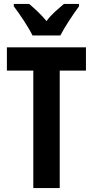

<svg xmlns="http://www.w3.org/2000/svg" viewBox="-20 -954 471 974"><path d="M145 -774H286C307 -815 351 -882 381 -922V-934H304C278 -910 244 -886 216 -847C187 -883 150 -915 128 -934H50V-922C80 -883 127 -812 145 -774ZM283 0V-596H416V-714H15V-596H149V0Z"/></svg>

Font: Noto Sans Gurmukhi UI ExtraCondensed
Style: Bold
Weight: 700
Width: 2
Designer: Jelle Bosma - Monotype Design Team
Foundry: Monotype Imaging Inc.
Version: Version 2.004